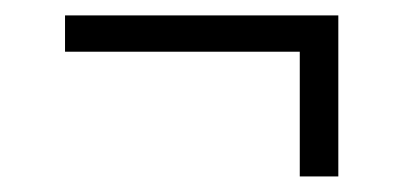

<svg xmlns="http://www.w3.org/2000/svg" viewBox="-20 -267 521 248"><path d="M64 -200.2V-247.1H417V-39.1H367.2V-200.2Z"/></svg>

Font: Yrsa-Light
Style: Regular
Weight: 300
Designer: Anna Giedrys (Yrsa+Rasa design), David Brezina (Yrsa art-direction, Rasa art-direction, design)
Foundry: Rosetta Type Foundry
Version: Version 1.001;PS 1.1;hotconv 1.0.88;makeotf.lib2.5.647800